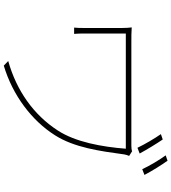

<svg xmlns="http://www.w3.org/2000/svg" viewBox="36 -926 927 1040"><g transform="rotate(90 500.0 -406.5)"><path d="M800 -658C792 -655 778 -654 769 -654H220C180 -654 151 -654 129 -656C131 -639 132 -625 132 -606V-390C132 -379 132 -362 130 -344H164C163 -362 162 -376 162 -390V-624H786C776 -495 750 -351 687 -255C602 -124 471 -32 311 13L336 37C497 -11 634 -115 713 -240C780 -345 799 -484 817 -616C818 -622 822 -637 825 -642ZM822 -840C846 -807 877 -756 897 -713L928 -725C906 -767 874 -818 851 -850ZM707 -814C730 -781 762 -727 781 -687L812 -699C791 -738 758 -792 736 -824Z"/></g></svg>

Font: Genne Gothic ExtraLight
Style: Regular
Weight: 250
Designer: Ryoko NISHIZUKA (kana & ideographs); Paul D. Hunt (Latin, Greek & Cyrillic); Wenlong ZHANG (bopomofo); Sandoll Communica
Foundry: Adobe Systems Incorporated
Version: Version 1.004;PS 1.004;hotconv 16.6.51;makeotf.lib2.5.65220